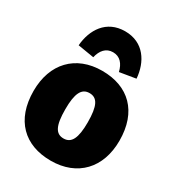

<svg xmlns="http://www.w3.org/2000/svg" viewBox="-195 -925 974 1063"><g transform="rotate(30 292.0 -393.5)"><path d="M292 -807C172 -807 115 -713 107 -611L210 -594C221 -641 247 -673 292 -673C337 -673 363 -641 374 -594L477 -611C469 -713 412 -807 292 -807ZM292 -554C122 -554 17 -442 17 -268C17 -82 124 20 292 20C462 20 567 -92 567 -266C567 -452 460 -554 292 -554ZM292 -412C342 -412 364 -372 364 -266C364 -165 342 -122 292 -122C242 -122 220 -162 220 -268C220 -369 242 -412 292 -412Z"/></g></svg>

Font: Fira Sans Heavy
Style: Regular
Weight: 900
Designer: bBox Type GmbH & Carrois Corporate GbR & Edenspiekermann AG
Foundry: bBox Type GmbH & Carrois Corporate GbR & Edenspiekermann AG
Version: Version 4.300;PS 004.300;hotconv 1.0.88;makeotf.lib2.5.64775